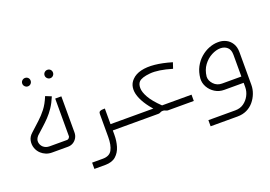

<svg xmlns="http://www.w3.org/2000/svg" viewBox="-103 -813 1815 1292"><g transform="rotate(-20 804.5 -166.5)"><path d="M151 -474Q139 -474 130 -483Q121 -492 121 -504Q121 -517 130 -525.5Q139 -534 151 -534Q164 -534 172.5 -525.5Q181 -517 181 -504Q181 -492 172.5 -483Q164 -474 151 -474ZM311 -474Q299 -474 290 -483Q281 -492 281 -504Q281 -517 290 -525.5Q299 -534 311 -534Q324 -534 332.5 -525.5Q341 -517 341 -504Q341 -492 332.5 -483Q324 -474 311 -474Z M150 0Q128 0 108.5 -8Q89 -16 75 -29Q56 -46 47 -71Q38 -96 43 -123.5Q48 -151 72 -172Q108 -205 137 -231.5Q166 -258 191 -290Q216 -322 237 -373L279 -356Q261 -313 240.5 -282.5Q220 -252 197.5 -228.5Q175 -205 151.5 -184Q128 -163 103 -140Q84 -119 86.5 -97.5Q89 -76 105 -61Q123 -45 150 -45H271Q281 -44 288.5 -51.5Q296 -59 295 -68V-334H339V-75Q339 -54 329 -37Q319 -20 302.5 -10Q286 0 265 0Z M576 0V-45H709V0ZM381 201V156H458Q506 156 524 122.5Q542 89 542 31V-134Q542 -146 548.5 -150.5Q555 -155 565 -156Q575 -157 586 -157V31Q586 75 574.5 113.5Q563 152 535.5 176.5Q508 201 458 201Z M923 -13Q884 -51 857.5 -89Q831 -127 819 -161.5Q807 -196 811.5 -226Q816 -256 838 -278Q863 -304 904.5 -314Q946 -324 1001 -318.5Q1056 -313 1123 -293L1109 -251Q1012 -280 951.5 -274.5Q891 -269 871 -248Q857 -233 857 -204.5Q857 -176 879.5 -136Q902 -96 955 -45ZM698 0V-45H1166V0H982Q975 0 970 -2.5Q965 -5 959.5 -7Q954 -9 946 -9Q939 -9 934 -7Q929 -5 924 -2.5Q919 0 912 0Z M1214 199V155H1407Q1442 155 1467.5 137Q1493 119 1508 90.5Q1523 62 1523 30V-200Q1523 -237 1503.5 -254.5Q1484 -272 1454 -272Q1424 -272 1390.5 -254.5Q1357 -237 1332.5 -204Q1308 -171 1303 -124Q1302 -95 1325.5 -70Q1349 -45 1385 -45H1544V0H1385Q1348 0 1319 -18Q1290 -36 1273.5 -65Q1257 -94 1259 -127Q1263 -172 1281.5 -207Q1300 -242 1328.5 -266.5Q1357 -291 1389.5 -303.5Q1422 -316 1453 -316Q1483 -317 1509 -304.5Q1535 -292 1551 -266.5Q1567 -241 1567 -203V31Q1567 62 1555.5 92Q1544 122 1523.5 146.5Q1503 171 1473.5 185Q1444 199 1407 199Z"/></g></svg>

Font: Mada Light
Style: Regular
Weight: 300
Designer: Khaled Hosny
Version: Version 1.5